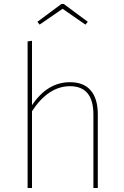

<svg xmlns="http://www.w3.org/2000/svg" viewBox="-20 -940 621 960"><path d="M330 -529Q399 -529 434 -487.5Q469 -446 469 -369V0H447V-367Q447 -509 330 -509Q222 -509 140 -384V0H118V-733L140 -736V-414Q217 -529 330 -529ZM178 -817 167 -831 287 -920H299L419 -831L407 -817L293 -896Z"/></svg>

Font: FiraSans
Style: Regular
Weight: 150
Designer: Carrois Corporate & Edenspiekermann AG
Foundry: Carrois Corporate GbR & Edenspiekermann AG
Version: Version 3.106;PS 003.106;hotconv 1.0.70;makeotf.lib2.5.58329